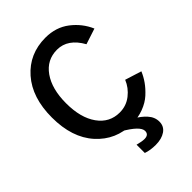

<svg xmlns="http://www.w3.org/2000/svg" viewBox="-286 -915 1268 1268"><g transform="rotate(-45 348.0 -281.5)"><path d="M299.8 1H419.9Q460.9 22.5 492.7 57.1Q524.4 91.8 524.4 134.8Q524.4 178.7 489.3 202.6Q454.1 226.6 398.4 226.6Q348.6 226.6 309.6 212.9V135.7Q350.6 146.5 373 146.5Q414.1 146.5 414.1 111.3Q414.1 66.4 299.8 1ZM41 -386.7Q41 -572.3 136.7 -681.2Q232.4 -790 383.8 -790Q481.4 -790 551.3 -736.3Q621.1 -682.6 655.3 -603.5L544.9 -567.4Q482.4 -679.7 381.8 -679.7Q286.1 -679.7 230 -600.1Q173.8 -520.5 173.8 -386.7Q173.8 -251 230.5 -171.9Q287.1 -92.8 381.8 -92.8Q443.4 -92.8 490.7 -129.9Q538.1 -167 559.6 -220.7L674.8 -184.6Q660.2 -149.4 637.2 -116.7Q614.3 -84 579.6 -52.2Q544.9 -20.5 494.1 -1.5Q443.4 17.6 383.8 17.6Q235.4 17.6 138.2 -90.3Q41 -198.2 41 -386.7Z"/></g></svg>

Font: Gothic A1
Style: Bold
Weight: 700
Version: Version 2.50